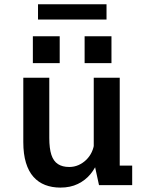

<svg xmlns="http://www.w3.org/2000/svg" viewBox="-20 -862 690 894"><path d="M261 11.5Q222 11.5 190.2 -0.8Q158.5 -13 135.8 -38.5Q113 -64 100.8 -104.2Q88.5 -144.5 88.5 -200.5V-500H209.5V-219.5Q209.5 -171 219.2 -141.2Q229 -111.5 249.8 -98Q270.5 -84.5 302.5 -84.5Q325.5 -84.5 345.8 -93.5Q366 -102.5 382 -118.2Q398 -134 407.5 -154.5Q417 -175 419 -198L448.5 -186Q448.5 -150 436.8 -115Q425 -80 401.2 -51.2Q377.5 -22.5 342.5 -5.5Q307.5 11.5 261 11.5ZM441 0 416.5 -112.5V-500H537.5V-64.5L516.5 -91H595.5V0ZM133 -693H258V-568H133ZM374 -693H499V-568H374ZM157 -771V-842H476V-771Z"/></svg>

Font: Trispace Thin Medium
Style: Regular
Weight: 500
Version: Version 1.210